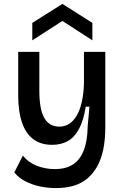

<svg xmlns="http://www.w3.org/2000/svg" viewBox="-20 -785 631 981"><path d="M265 176Q225 176 184.5 167.5Q144 159 110 141.5Q76 124 53 96L97 10Q123 44 167 61.5Q211 79 260 79Q316 79 352.5 55.5Q389 32 408 -17Q427 -66 428 -140L437 -240H418Q407 -169 383.5 -126Q360 -83 326 -64Q292 -45 246 -45Q189 -45 150.5 -73.5Q112 -102 92.5 -158.5Q73 -215 73 -297V-520H181V-321Q181 -226 206.5 -182Q232 -138 283 -138Q311 -138 333 -152Q355 -166 371.5 -193.5Q388 -221 397.5 -262Q407 -303 409 -357V-520H518V-135Q518 -73 508 -23.5Q498 26 477.5 63.5Q457 101 427 126.5Q397 152 356.5 164Q316 176 265 176ZM145 -579V-668L299 -765L452 -668V-579L299 -678Z"/></svg>

Font: Bricolage Grotesque 96pt ExtraBold Medium
Style: Regular
Weight: 500
Version: Version 1.001;gftools[0.9.33.dev8+g029e19f]